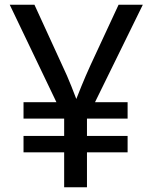

<svg xmlns="http://www.w3.org/2000/svg" viewBox="-20 -788 654 808"><path d="M250 0V-290L21 -768H125L241 -515Q263 -469 280.5 -424.5Q298 -380 315 -336H287Q305 -382 322.5 -425Q340 -468 361 -514L479 -768H581L346 -289V0ZM79 -147V-216H517V-147ZM79 -289V-358H517V-289Z"/></svg>

Font: Yaldevi Medium
Style: Regular
Weight: 500
Designer: Sol Matas, Rajitha Manaperi, Kosala Senevirathne
Foundry: Mooniak
Version: Version 1.100